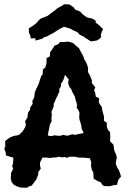

<svg xmlns="http://www.w3.org/2000/svg" viewBox="-24 -876 608 904"><path d="M103 8 73 7 54 1 39 -8 31 -19 27 -33 28 -62 38 -81 33 -95 37 -104 39 -129 37 -135 25 -137 14 -142 5 -143 2 -161 -4 -174 1 -190 0 -210 6 -217 25 -230 41 -236 59 -239 67 -242 83 -258 95 -278 98 -290 94 -305 105 -322 108 -346 118 -360V-370L130 -387L128 -400L137 -417L139 -433L140 -442L147 -458L153 -470L160 -486L163 -497L170 -518L177 -526L178 -549L189 -558L195 -577V-602L211 -611L212 -630L229 -654L231 -660L250 -668L260 -679L271 -678L297 -680L309 -677L320 -673L331 -663L348 -649L358 -629L368 -612L373 -596L381 -584L388 -566L391 -552L390 -537L396 -527L402 -515L409 -496L408 -486L425 -464L419 -453L425 -436L427 -421L443 -413L441 -395L448 -382L455 -373L458 -355L463 -337L466 -325L465 -308L479 -298V-278L485 -263L494 -255L495 -236V-226L494 -211L510 -195L512 -182L514 -168L523 -147L526 -134L523 -119L521 -106L526 -91L537 -72L546 -45L534 -31L531 -23L527 -6L511 -4L492 1L467 0L459 -4L451 -17L431 -26L417 -35L415 -65L408 -77L404 -97L406 -111L399 -131L378 -133L364 -134H345L331 -138H325H303L291 -133L279 -137L270 -135L250 -138L243 -135L223 -134L212 -132L197 -134H176L165 -112L164 -98L168 -82L156 -66V-54L147 -31L138 -19L125 -2L112 2ZM219 -235 232 -239 248 -237H263L271 -241L294 -237L317 -244L328 -241L347 -245L370 -250L360 -271L359 -283L356 -295L351 -310L349 -323L350 -346L345 -357L336 -371L339 -378L336 -394L332 -405L329 -419L325 -428L314 -447L313 -454L304 -465L298 -480L297 -491L300 -501L282 -524L277 -506L271 -493L263 -482V-469L255 -457L256 -446L247 -426L238 -408L235 -399L229 -388V-375L224 -363L218 -349L220 -335L218 -319L219 -305L211 -290L208 -274L204 -255L201 -238ZM144 -685 142 -696 121 -695 119 -707 112 -723V-743L133 -756L146 -766L159 -781L169 -789L182 -794L201 -802L218 -815L237 -829L247 -838L263 -846L279 -856L303 -855L322 -842L330 -831L353 -822L366 -808L373 -803L386 -794L412 -788L426 -779L427 -769L441 -759L462 -738L456 -729L451 -713L452 -700L436 -687L430 -685L404 -681L387 -692L378 -697L373 -702L351 -713L340 -725L323 -732L307 -741L277 -750L265 -744L249 -735L228 -721L220 -717L196 -704L184 -701L176 -694Z"/></svg>

Font: Winky Rough Medium
Style: Regular
Weight: 500
Designer: Simon Atzbach
Foundry: typofactur
Version: Version 1.206; ttfautohint (v1.8.4.7-5d5b)